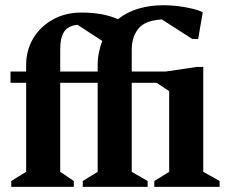

<svg xmlns="http://www.w3.org/2000/svg" viewBox="-20 -729 891 749"><path d="M23.9 0V-22.9L82 -58.7V-406H21V-450H82V-475.6Q82 -533.6 109.9 -579.8Q137.9 -626 186.7 -653Q235.5 -680 297.4 -680Q340.8 -680 375.9 -673.5Q411 -667 440.1 -654.1Q474.3 -681.7 519.9 -695.2Q565.6 -708.7 617.9 -708.7Q645.5 -708.7 674.7 -705.1Q704 -701.4 730 -695.2Q756 -689 770.9 -680.9L753.1 -577H730L611.6 -653.1Q545.7 -649.4 519.8 -617.1Q493.9 -584.9 493.9 -533.7V-450H626.6L747.9 -468H772.9V-58.7L836.7 -22.9V0H581.9V-22.9L640 -58.7V-373.3L591 -406H493.9V-58.7L555.9 -22.9V0H302.9V-22.9L361 -58.7V-406H214.9V-58.7L268 -22.9V0ZM214.9 -450H361V-471.9Q361 -500 365.9 -524.3Q370.8 -548.5 379.1 -569.3L282.1 -632.4Q246.4 -628.6 230.6 -605.9Q214.9 -583.1 214.9 -536Z"/></svg>

Font: Ancizar Serif Light
Style: Regular
Weight: 300
Designer: Cesar Puertas, Viviana Monsalve, Julian Moncada, Julian Prieto, Jose Castro, Felipe Aragon, Mariel Hernandez, Sara Alarc
Version: Version 8.100